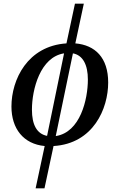

<svg xmlns="http://www.w3.org/2000/svg" viewBox="-20 -780 626 1040"><path d="M173 240H221L270 11C486 -2 566 -192 566 -333C566 -468 495 -536 388 -545L434 -760H386L340 -545C129 -531 42 -349 42 -203C42 -83 107 0 222 11ZM235 -44C179 -55 153 -105 153 -186C153 -296 198 -471 327 -491ZM282 -43 375 -491C429 -481 456 -429 456 -349C456 -242 415 -63 282 -43Z"/></svg>

Font: Noto Serif Condensed Semi
Style: Italic
Weight: 600
Width: 3
Italic angle: -12°
Designer: Monotype Design Team
Foundry: Monotype Imaging Inc.
Version: Version 1.901